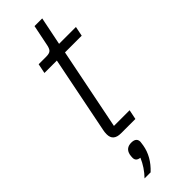

<svg xmlns="http://www.w3.org/2000/svg" viewBox="-293 -670 918 918"><g transform="rotate(-45 165.5 -211.5)"><path d="M127 66Q161 66 161 94Q161 99 158 116Q147 181 92 232H51Q87 195 107 148Q80 145 80 122Q80 112 82 101Q90 66 127 66ZM221 0H124Q72 0 72 -45Q72 -61 75 -73L153 -463H69L79 -512H130Q152 -512 160.5 -520.5Q169 -529 173 -552L194 -655H246L217 -512H331L321 -463H208L125 -49H231Z"/></g></svg>

Font: IBM Plex Sans Light
Style: Italic
Weight: 300
Italic angle: -11.31°
Designer: Mike Abbink, Paul van der Laan, Pieter van Rosmalen
Foundry: Bold Monday
Version: Version 3.0